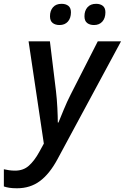

<svg xmlns="http://www.w3.org/2000/svg" viewBox="-103 -760 663 1020"><path d="M-12.7 240.2Q-37.6 240.2 -53.7 237.5Q-69.8 234.9 -82.5 230.5V139.2Q-69.3 142.1 -54.7 144.3Q-40 146.5 -22.5 146.5Q21 146.5 50.3 120.4Q79.6 94.2 105 48.3L129.9 2.9L48.8 -540.5H162.1L194.3 -276.9Q199.2 -235.4 201.7 -187.3Q204.1 -139.2 204.1 -108.9H207.5Q217.3 -133.3 235.4 -177Q253.4 -220.7 272.9 -258.8L416.5 -540.5H540L202.6 85.4Q160.6 163.6 109.1 201.9Q57.6 240.2 -12.7 240.2ZM396.5 -627Q374 -627 359.9 -637.9Q345.7 -648.9 345.7 -673.8Q345.7 -703.1 361.8 -721.4Q377.9 -739.7 407.7 -739.7Q429.7 -739.7 443.4 -728.8Q457 -717.8 457 -694.8Q457 -663.6 440.7 -645.3Q424.3 -627 396.5 -627ZM213.4 -627Q190.9 -627 176.8 -637.9Q162.6 -648.9 162.6 -673.8Q162.6 -703.1 178.5 -721.4Q194.3 -739.7 224.1 -739.7Q246.6 -739.7 260.3 -728.8Q273.9 -717.8 273.9 -694.8Q273.9 -663.6 257.6 -645.3Q241.2 -627 213.4 -627Z"/></svg>

Font: Open Sans SemiBold
Style: Italic
Weight: 600
Italic angle: -12°
Designer: Monotype Design Team
Foundry: Monotype Imaging Inc.
Version: Version 3.003; ttfautohint (v1.8.4)